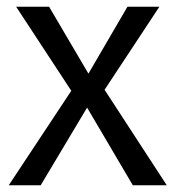

<svg xmlns="http://www.w3.org/2000/svg" viewBox="-20 -551 523 571"><path d="M291 -284 476 0H375L239 -231L101 0H6L192 -281L28 -531H126L243 -332L359 -531H454Z"/></svg>

Font: Sedus Text
Style: Regular
Weight: 400
Designer: TypeMates
Foundry: TypeMates, Runge Thomsen GbR
Version: Version 4.202;PS 004.202;hotconv 1.0.88;makeotf.lib2.5.64775